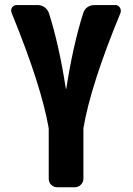

<svg xmlns="http://www.w3.org/2000/svg" viewBox="-20 -540 540 779"><path d="M448.2 -519.5Q460 -519.5 466.3 -509.3Q472.7 -499 468.8 -487.3Q347.7 -194.3 318.4 -19.5V184.6Q318.4 199.2 308.1 209.5Q297.9 219.7 283.2 219.7H212.9Q198.2 219.7 188 210Q177.7 200.2 177.7 184.6V-19.5Q147.5 -193.4 27.3 -487.3Q22.5 -499 28.8 -509.3Q35.2 -519.5 47.9 -519.5H132.8Q148.4 -519.5 161.1 -510.3Q173.8 -501 178.7 -486.3Q219.7 -357.4 247.1 -180.7Q247.1 -179.7 248 -179.7Q249 -179.7 249 -180.7Q276.4 -356.4 317.4 -486.3Q321.3 -501 334 -510.3Q346.7 -519.5 363.3 -519.5Z"/></svg>

Font: Rounded-L Mgen+ 1mn bold
Style: Bold
Weight: 700
Designer: [Source Han Sans]
Ryoko NISHIZUKA  (kana & ideographs); Paul D. Hunt (Latin, Greek & Cyrillic); Wenlong ZHANG  (bopomofo
Version: Version 1.059.20150602